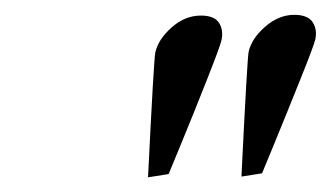

<svg xmlns="http://www.w3.org/2000/svg" viewBox="-20 -665 446 259"><path d="M305.7 -426.8Q313.5 -585.9 315.4 -595.2Q319.3 -612.8 337.6 -628.9Q356 -645 377 -645Q395 -645 401.6 -635.3Q408.2 -625.5 405.3 -611.8Q403.8 -604.5 385.7 -559.3Q367.7 -514.2 350.6 -472.7L333.5 -431.2ZM179.7 -425.8Q187.5 -585 189.5 -594.2Q193.4 -611.8 211.4 -627.9Q229.5 -644 251 -644Q269 -644 275.4 -634.3Q281.7 -624.5 278.8 -610.8Q277.3 -603.5 259.5 -558.3Q241.7 -513.2 224.6 -471.7L207.5 -430.2Z"/></svg>

Font: Linux Biolinum
Style: Italic
Weight: 400
Italic angle: -12°
Designer: Philipp H. Poll
Foundry: Philipp H. Poll
Version: Version 1.1.3 ; ttfautohint (v0.9)